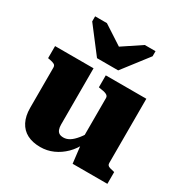

<svg xmlns="http://www.w3.org/2000/svg" viewBox="-184 -956 1075 1115"><g transform="rotate(30 353.0 -398.5)"><path d="M266 -602H408L540 -773V-807H468L297 -693L388 -694L214 -807H135V-773ZM278 -541V-164Q278 -145 283 -131.5Q288 -118 298.5 -111.5Q309 -105 327 -105Q348 -105 368 -117.5Q388 -130 409.5 -156.5Q431 -183 454 -225L451 -136Q430 -91 397 -58.5Q364 -26 323.5 -8Q283 10 238 10Q186 10 149.5 -9Q113 -28 93.5 -66Q74 -104 74 -158V-428Q74 -442 64 -448Q54 -454 31 -458L20 -460V-541ZM632 -541V-110Q632 -101 636.5 -95.5Q641 -90 651 -87Q661 -84 675 -81L683 -79V0H450L435 -126L427 -132V-428Q427 -442 412 -449Q397 -456 375 -458L360 -461V-541Z"/></g></svg>

Font: Roboto Serif 20pt ExtraBold
Style: Regular
Weight: 800
Version: Version 1.008